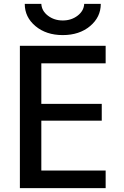

<svg xmlns="http://www.w3.org/2000/svg" viewBox="-20 -965 634 985"><path d="M107 -945H192Q194 -909 226 -884.5Q258 -860 302 -860Q346 -860 378 -884.5Q410 -909 412 -945H497Q497 -877 442 -831Q387 -785 302 -785Q217 -785 162 -831Q107 -877 107 -945ZM192 -640V-432H502V-346H192V-90H522V0H82V-730H522V-640Z"/></svg>

Font: M PLUS 1p Medium
Style: Regular
Weight: 500
Version: Version 1.062